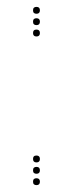

<svg xmlns="http://www.w3.org/2000/svg" viewBox="-20 -537 211 558"><path d="M86 1Q76 1 76 -9Q76 -19 86 -19Q96 -19 96 -9Q96 1 86 1ZM86 -32Q76 -32 76 -42Q76 -52 86 -52Q96 -52 96 -42Q96 -32 86 -32ZM86 -65Q76 -65 76 -75Q76 -85 86 -85Q96 -85 96 -75Q96 -65 86 -65ZM86 -431Q76 -431 76 -441Q76 -451 86 -451Q96 -451 96 -441Q96 -431 86 -431ZM86 -464Q76 -464 76 -474Q76 -484 86 -484Q96 -484 96 -474Q96 -464 86 -464ZM86 -497Q76 -497 76 -507Q76 -517 86 -517Q96 -517 96 -507Q96 -497 86 -497Z"/></svg>

Font: Raleway Dots
Style: Regular
Weight: 400
Designer: Matt McInerney, Pablo Impallari, Rodrigo Fuenzalida, Brenda Gallo
Foundry: Matt McInerney, Pablo Impallari, Rodrigo Fuenzalida, Brenda Gallo
Version: Version 1.000